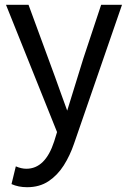

<svg xmlns="http://www.w3.org/2000/svg" viewBox="-20 -547 533 801"><path d="M93 234Q57 234 28 221L46 147Q69 157 90 157Q169 157 206 43L218 4L5 -527H99L210 -225Q223 -190 236 -152.5Q249 -115 262 -81H259L328 -304L402 -527H489L289 52Q272 102 246 143Q220 184 182.5 209Q145 234 93 234Z"/></svg>

Font: LXGW 975 Gothic SC
Style: Regular
Weight: 400
Version: Version 2.01;February 25, 2021